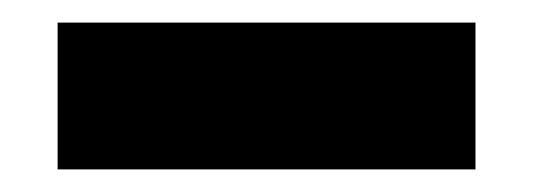

<svg xmlns="http://www.w3.org/2000/svg" viewBox="-20 -740 472 170"><path d="M401 -720V-590H31V-720Z"/></svg>

Font: Metropolitano Black
Style: Regular
Weight: 900
Designer: Fonts by Alex Slobzheninov & Chris M. Simpson / Changes by Cristiano Sobral
Foundry: Fonts by Alex Slobzheninov & Chris M. Simpson / Changes by Cristiano Sobral
Version: Version 1.00;August 30, 2020;FontCreator 13.0.0.2681 64-bit